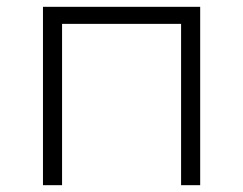

<svg xmlns="http://www.w3.org/2000/svg" viewBox="-20 -543 712 563"><path d="M162 0H106V-523H567V0H511V-473H162Z"/></svg>

Font: Montserrat-Alt1 Light
Style: Regular
Weight: 300
Designer: Differentunic
Foundry: Differentunic
Version: Version 7.222